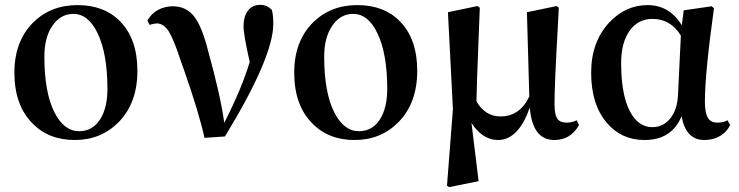

<svg xmlns="http://www.w3.org/2000/svg" viewBox="-20 -559 3034 788"><path d="M112.3 -53.7Q39.1 -127.9 39.1 -260.7Q39.1 -389.6 116.2 -466.8Q188.5 -538.1 297.9 -538.1Q409.2 -538.1 474.6 -469.7Q543.9 -397.5 543.9 -268.6Q543.9 -135.7 466.8 -57.6Q394.5 15.6 286.6 15.6Q178.7 15.6 112.3 -53.7ZM304.7 -20.5Q360.4 -20.5 391.6 -70.3Q420.9 -117.2 420.9 -194.3Q420.9 -337.9 380.9 -421.9Q342.8 -502 281.2 -502Q227.5 -502 194.3 -452.1Q162.1 -404.3 162.1 -327.1Q162.1 -178.7 204.1 -96.7Q243.2 -20.5 304.7 -20.5Z M819.3 6.8Q796.9 -95.7 736.3 -268.6Q724.6 -301.8 718.8 -318.4Q692.4 -398.4 672.9 -429.7Q651.4 -462.9 624 -462.9Q613.3 -462.9 593.8 -457L585 -474.6Q599.6 -502 628.9 -518.6Q657.2 -533.2 689.5 -533.2Q743.2 -533.2 775.4 -493.2Q808.6 -452.1 834 -350.6Q885.7 -164.1 900.4 -54.7Q972.7 -197.3 1004.9 -304.7Q979.5 -417 979.5 -451.2Q979.5 -491.2 997.6 -515.1Q1015.6 -539.1 1048.8 -539.1Q1075.2 -539.1 1095.7 -518.6Q1101.6 -497.1 1101.6 -460.9Q1101.6 -324.2 903.3 1Z M1260.7 -53.7Q1187.5 -127.9 1187.5 -260.7Q1187.5 -389.6 1264.6 -466.8Q1336.9 -538.1 1446.3 -538.1Q1557.6 -538.1 1623 -469.7Q1692.4 -397.5 1692.4 -268.6Q1692.4 -135.7 1615.2 -57.6Q1543 15.6 1435.1 15.6Q1327.1 15.6 1260.7 -53.7ZM1453.1 -20.5Q1508.8 -20.5 1540 -70.3Q1569.3 -117.2 1569.3 -194.3Q1569.3 -337.9 1529.3 -421.9Q1491.2 -502 1429.7 -502Q1376 -502 1342.8 -452.1Q1310.5 -404.3 1310.5 -327.1Q1310.5 -178.7 1352.5 -96.7Q1391.6 -20.5 1453.1 -20.5Z M1823.2 209 1814.5 203.1 1838.9 -111.3 1818.4 -508.8 1939.5 -534.2 1949.2 -527.3Q1947.3 -480.5 1944.3 -402.3Q1936.5 -211.9 1935.5 -142.6Q1971.7 -81.1 2034.2 -81.1Q2113.3 -81.1 2152.3 -163.1L2142.6 -508.8L2264.6 -534.2L2273.4 -527.3Q2272.5 -507.8 2270.5 -470.7Q2254.9 -196.3 2255.9 -130.9Q2255.9 -86.9 2268.6 -70.3Q2279.3 -55.7 2305.7 -55.7Q2328.1 -55.7 2346.7 -65.4L2356.4 -45.9Q2322.3 15.6 2254.9 15.6Q2165 15.6 2154.3 -118.2Q2108.4 15.6 2023.4 15.6Q1991.2 15.6 1962.9 -3.4Q1934.6 -22.5 1915 -54.7L1944.3 184.6Z M2625 15.6Q2530.3 15.6 2470.7 -54.7Q2406.2 -129.9 2406.2 -260.7Q2406.2 -386.7 2480.5 -466.8Q2547.9 -538.1 2637.7 -538.1Q2727.5 -538.1 2778.3 -455.1L2786.1 -516.6L2900.4 -533.2L2910.2 -525.4Q2873 -256.8 2873 -141.6Q2873 -93.8 2886.7 -73.2Q2898.4 -55.7 2923.8 -55.7Q2949.2 -55.7 2965.8 -65.4L2976.6 -45.9Q2963.9 -18.6 2938.5 -2.9Q2909.2 15.6 2870.1 15.6Q2794.9 15.6 2777.3 -82Q2737.3 15.6 2625 15.6ZM2657.2 -37.1Q2701.2 -37.1 2730.5 -72.3Q2759.8 -108.4 2762.7 -169.9L2774.4 -413.1Q2732.4 -481.4 2658.2 -481.4Q2599.6 -481.4 2565.4 -434.6Q2529.3 -385.7 2529.3 -299.8Q2529.3 -170.9 2565.4 -101.6Q2599.6 -37.1 2657.2 -37.1Z"/></svg>

Font: Bpmf GenYo Min B
Style: B
Weight: 700
Foundry: But Ko
Version: Version 1.320